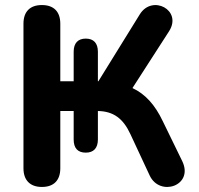

<svg xmlns="http://www.w3.org/2000/svg" viewBox="-20 -733 790 761"><path d="M146 8C194 8 219 -19 219 -66V-293H272V-180C272 -146 288 -128 320 -128C351 -128 368 -146 368 -180V-293C429 -292 468 -264 497 -201L573 -38C613 49 750 3 702 -95L625 -253C594 -318 556 -360 505 -384L650 -609C704 -693 583 -756 534 -676L370 -411H368V-528C368 -562 351 -580 320 -580C289 -580 272 -562 272 -528V-411H219V-639C219 -687 193 -713 146 -713C99 -713 73 -687 73 -639V-66C73 -19 99 8 146 8Z"/></svg>

Font: SN Pro
Style: Bold
Weight: 700
Designer: Tobias Whetton
Foundry: Supernotes
Version: Version 1.003;Glyphs 3.3 (3324)